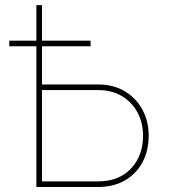

<svg xmlns="http://www.w3.org/2000/svg" viewBox="-20 -748 678 768"><path d="M138.2 -410.2H371.6Q434.1 -410.2 479.7 -382.6Q525.4 -355 550 -308.6Q574.7 -262.2 574.7 -205.6Q574.7 -145.5 550 -99.1Q525.4 -52.7 479.7 -26.4Q434.1 0 371.6 0H125.5V-727.5H147.9V-22.5H371.6Q456.1 -22.5 504.2 -74Q552.2 -125.5 552.2 -205.6Q552.2 -255.9 530.5 -297.1Q508.8 -338.4 468.5 -363Q428.2 -387.7 371.6 -387.7H138.2ZM17.1 -563V-585.4H342.3V-563Z"/></svg>

Font: Inter Thin
Style: Regular
Weight: 250
Designer: Rasmus Andersson
Foundry: rsms
Version: Version 4.001;git-66647c0bb